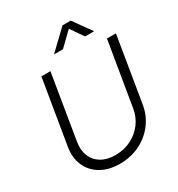

<svg xmlns="http://www.w3.org/2000/svg" viewBox="-219 -1082 1140 1232"><g transform="rotate(-30 351.5 -466.0)"><path d="M308.6 10.7Q225.6 10.7 168 -23.4Q110.4 -57.6 84.7 -116.7Q59.1 -175.8 71.3 -250L150.4 -727.5H217.3L138.7 -250Q128.9 -191.9 147 -147.2Q165 -102.5 207 -77.4Q249 -52.2 311 -52.2Q375 -52.2 427.5 -78.6Q480 -105 514.2 -150.9Q548.3 -196.8 557.6 -254.4L636.2 -727.5H702.6L623 -245.1Q610.8 -170.9 566.9 -113Q522.9 -55.2 456.3 -22.2Q389.6 10.7 308.6 10.7ZM357.4 -809.1H292.5V-810.5L431.6 -943.4H492.2L587.4 -810.5V-809.1H521.5L455.6 -904.3Z"/></g></svg>

Font: Inter 28pt Light
Style: Italic
Weight: 300
Italic angle: -9.3988°
Designer: Rasmus Andersson
Foundry: rsms
Version: Version 4.001;git-66647c0bb